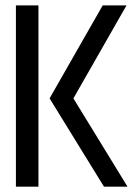

<svg xmlns="http://www.w3.org/2000/svg" viewBox="-20 -704 519 724"><path d="M40 0V-683.6H125V0ZM167 -333 367.2 -683.6H457L256.8 -333L460.9 0H372.1Z"/></svg>

Font: Post No Bills Jaffna SemiBold
Style: Regular
Weight: 600
Designer: Kosala Senevirathne, Siva Puranthara, Lasantha Premarathna, Tharique Azeez
Foundry: Mooniak
Version: Version 1.220 ; ttfautohint (v1.6)